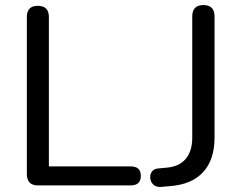

<svg xmlns="http://www.w3.org/2000/svg" viewBox="-20 -732 952 758"><path d="M130 0Q86 0 86 -45V-665Q86 -709 129 -709Q173 -709 173 -665V-75H496Q536 -75 536 -38Q536 0 496 0ZM615 6Q595 7 584 -4.5Q573 -16 573 -33Q573 -46 581 -56Q589 -66 605 -67L637 -70Q687 -74 713 -104.5Q739 -135 739 -189V-667Q739 -712 783 -712Q827 -712 827 -667V-189Q827 -101 781.5 -52Q736 -3 649 3Z"/></svg>

Font: Chiron GoRound TC N
Style: Regular
Weight: 350
Designer: Ryoko NISHIZUKA 西塚涼子 (kana, bopomofo & ideographs); Paul D. Hunt (Latin, Greek & Cyrillic); Sandoll Communications 산돌커뮤니
Foundry: Adobe
Version: Version 1.000;hotconv 1.1.1;makeotfexe 2.6.0